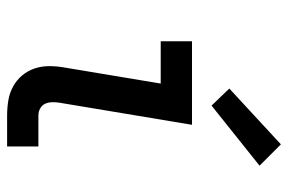

<svg xmlns="http://www.w3.org/2000/svg" viewBox="-155 -655 810 540"><g transform="rotate(90 250.0 -385.0)"><path d="M305 0Q283 0 262 -3.5Q241 -7 223 -17Q205 -27 192 -42.5Q179 -58 172.5 -77.5Q166 -97 166 -118.5Q166 -140 170 -162L215 -432H96V-520H331L269 -148Q267 -137 267.5 -126Q268 -115 272 -106.5Q276 -98 285 -93Q294 -88 305 -88H392V0ZM277 -575 229 -625 386 -770 446 -710Z"/></g></svg>

Font: Iosevka SS04 Semibold
Style: Italic
Weight: 600
Italic angle: -9°
Monospace: yes
Designer: Belleve Invis
Foundry: Belleve Invis
Version: Version 19.0.0; ttfautohint (v1.8.4)